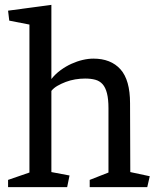

<svg xmlns="http://www.w3.org/2000/svg" viewBox="-20 -770 650 790"><path d="M191.4 -444.8Q208 -465.8 229.5 -481.4Q251 -497.1 274.2 -507.6Q297.4 -518.1 320.3 -523.4Q343.3 -528.8 364.3 -528.8Q436 -528.8 475.6 -484.9Q515.1 -440.9 515.1 -345.2L516.1 -62L596.2 -44.9L585.9 0H349.1V-29.8L426.3 -60.1V-325.2Q426.3 -361.8 420.2 -386Q414.1 -410.2 402.1 -423.6Q390.1 -437 372.1 -441.9Q354 -446.8 330.1 -446.8Q310.1 -446.8 289.6 -443.4Q269 -439.9 250.5 -432.9Q231.9 -425.8 216.6 -417Q201.2 -408.2 191.4 -396V-62L266.1 -47.9L256.3 0H13.2V-29.8L101.1 -60.1V-668.9L18.1 -685.1L13.2 -726.1L191.4 -750Z"/></svg>

Font: Brawler
Style: Regular
Weight: 400
Version: Version 1.000